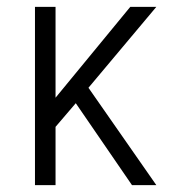

<svg xmlns="http://www.w3.org/2000/svg" viewBox="-20 -540 540 560"><path d="M436 0H365L201 -239L142 -170V0H82V-520H142V-255L360 -520H436L238 -284Z"/></svg>

Font: Iosevka Light
Style: Regular
Weight: 300
Monospace: yes
Designer: Belleve Invis
Foundry: Belleve Invis
Version: Version 32.5.0; ttfautohint (v1.8.4)